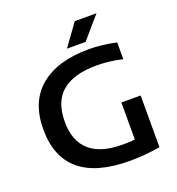

<svg xmlns="http://www.w3.org/2000/svg" viewBox="-165 -1081 1125 1221"><g transform="rotate(-20 397.5 -470.5)"><path d="M506 7.5Q280 7.5 167.5 -87.2Q55 -182 55 -367.5Q55 -555.5 172 -652.5Q289 -749.5 499.5 -749.5Q592 -749.5 686 -728V-614.5Q638.5 -626 595 -630.8Q551.5 -635.5 510 -635.5Q359 -635.5 279.5 -570.8Q200 -506 200 -366.5Q200 -238 273.8 -171.8Q347.5 -105.5 499 -105.5Q540 -105.5 580 -109V-360H710.5V-10Q655 -1 606.5 3.2Q558 7.5 506 7.5ZM372 -800 478.5 -947.5H625.5L498 -800Z"/></g></svg>

Font: Encode Sans Expanded SemiBold
Style: Regular
Weight: 600
Width: 7
Designer: Multiple Designers
Foundry: Impallari Type
Version: Version 3.000; ttfautohint (v1.8.3) -l 8 -r 50 -G 200 -x 14 